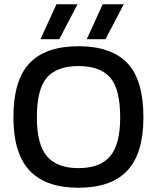

<svg xmlns="http://www.w3.org/2000/svg" viewBox="-20 -871 737 901"><path d="M170 -687 245 -851H344L258 -687ZM387 -687 462 -851H561L475 -687ZM348 10Q195 10 119 -70.5Q43 -151 43 -320Q43 -496 119 -575Q195 -654 348 -654Q502 -654 577.5 -575Q653 -496 653 -320Q653 -151 577.5 -70.5Q502 10 348 10ZM348 -82Q449 -82 496.5 -137.5Q544 -193 544 -320Q544 -454 496.5 -507.5Q449 -561 348 -561Q248 -561 200.5 -507.5Q153 -454 153 -320Q153 -193 200.5 -137.5Q248 -82 348 -82Z"/></svg>

Font: Kanit
Style: Regular
Weight: 400
Designer: Katatrad Team
Foundry: CadsonDemak
Version: Version 2.000; ttfautohint (v1.8.3)